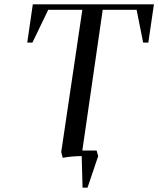

<svg xmlns="http://www.w3.org/2000/svg" viewBox="-20 -722 732 888"><path d="M106 -524.9 131.8 -702.1H691.9L666 -524.9H642.1L611.8 -676.8H455.1L360.8 -25.9H426.8L434.1 0L384.8 146H361.8L357.9 0Q313 0 270 7.8L263.2 -19L360.8 -676.8H203.1L129.9 -524.9Z"/></svg>

Font: Dihjauti
Style: Bold Italic
Weight: 700
Italic angle: -9°
Designer: T. Christopher White
Version: Version 3.0.0